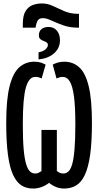

<svg xmlns="http://www.w3.org/2000/svg" viewBox="-20 -1081 570 1111"><path d="M112 -941Q112 -993 129 -1018.5Q146 -1044 171 -1052.5Q196 -1061 222 -1061Q256 -1061 287 -1046Q318 -1031 352 -1016.5Q386 -1002 428 -1001H437V-921H430Q383 -921 344.5 -935Q306 -949 277 -962.5Q248 -976 228 -976Q207 -976 198.5 -962.5Q190 -949 186 -921H112ZM203 -778Q232 -784 244.5 -796.5Q257 -809 257 -820Q257 -831 249 -836Q241 -841 231 -844.5Q221 -848 213 -855Q205 -862 205 -876Q205 -900 220 -912.5Q235 -925 261 -925Q291 -925 309 -904Q327 -883 327 -848Q327 -803 293.5 -773Q260 -743 203 -737ZM170 10Q133 10 104.5 -8Q76 -26 56 -68.5Q36 -111 26 -185Q16 -259 16 -371Q16 -507 36 -584Q56 -661 92.5 -692.5Q129 -724 179 -724Q201 -724 216 -719Q231 -714 244 -707L221 -627Q203 -636 184 -636Q147 -636 129.5 -573.5Q112 -511 112 -364Q112 -273 117 -217Q122 -161 131.5 -130.5Q141 -100 154 -88.5Q167 -77 183 -77Q195 -77 203 -81Q211 -85 220 -91V-329H309V-92Q317 -85 326 -81Q335 -77 347 -77Q362 -77 375 -88Q388 -99 397 -128.5Q406 -158 411 -214.5Q416 -271 416 -362Q416 -463 408 -523Q400 -583 384 -609.5Q368 -636 344 -636Q332 -636 324 -633.5Q316 -631 307 -627L285 -707Q298 -714 314 -719Q330 -724 352 -724Q402 -724 438 -692Q474 -660 493 -583Q512 -506 512 -370Q512 -258 501.5 -184.5Q491 -111 470.5 -68Q450 -25 420 -7.5Q390 10 351 10Q326 10 304 1Q282 -8 264 -23Q247 -9 222.5 0.5Q198 10 170 10Z"/></svg>

Font: Noto Sans Mono Condensed SemiBold
Style: Regular
Weight: 600
Width: 3
Designer: Monotype Design Team
Foundry: Monotype Imaging Inc.
Version: Version 2.014